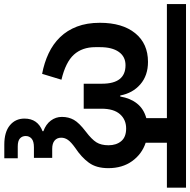

<svg xmlns="http://www.w3.org/2000/svg" viewBox="-36 -722 905 914"><g transform="rotate(90 417.0 -265.5)"><path d="M649 167Q589 167 557 140.5Q525 114 525 71Q525 8 585 -15V-19Q552 -31 534.5 -54.5Q517 -78 517 -107Q517 -139 531 -164Q545 -189 587 -221Q624 -249 638 -271.5Q652 -294 652 -329Q652 -366 632.5 -389.5Q613 -413 572 -413Q530 -413 504 -383.5Q478 -354 478 -296V-211H359V-298Q359 -410 271 -410Q230 -410 207.5 -378Q185 -346 185 -289V-266Q185 -204 220.5 -164.5Q256 -125 340 -105L312 -13Q259 -23 214.5 -44Q170 -65 137.5 -98.5Q105 -132 87 -179Q69 -226 69 -288Q69 -395 118.5 -456Q168 -517 255 -517Q320 -517 362 -480.5Q404 -444 415 -385H420Q428 -433 453.5 -465Q479 -497 523 -509V-607H-20V-698H854V-607H640V-506Q694 -488 727.5 -441.5Q761 -395 761 -328Q761 -271 735 -235.5Q709 -200 665 -171Q637 -151 626.5 -136Q616 -121 616 -104Q616 -84 629.5 -72.5Q643 -61 669 -61H712V26H662Q633 26 620.5 37Q608 48 608 65Q608 82 619.5 92.5Q631 103 658 103H714V167H649Z"/></g></svg>

Font: IBM Plex Sans Devanagari SemiBold
Style: Regular
Weight: 600
Designer: Mike Abbink, Paul van der Laan, Pieter van Rosmalen, Erin McLaughlin
Foundry: Bold Monday
Version: Version 1.1